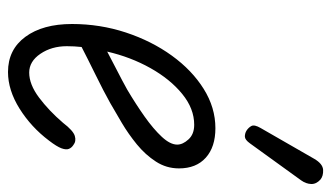

<svg xmlns="http://www.w3.org/2000/svg" viewBox="-194 -625 828 480"><g transform="rotate(90 220.0 -385.0)"><path d="M160 9Q104 9 72 -34.5Q40 -78 40 -151Q40 -221 61.2 -285.5Q82.5 -350 119 -400.5Q155.5 -451 202.2 -480.2Q249 -509.5 300.5 -509.5Q347.5 -509.5 374.2 -485.5Q401 -461.5 401 -418.5Q401 -387 384 -360.8Q367 -334.5 341 -313.2Q315 -292 287.2 -275.5Q259.5 -259 237.5 -246.5Q208 -230 166.8 -209.8Q125.5 -189.5 97.5 -175Q96.5 -166 96 -156.8Q95.5 -147.5 95.5 -138Q95.5 -100 114.5 -72Q133.5 -44 161.5 -44Q191 -44 223.8 -68.5Q256.5 -93 287 -128.5Q306.5 -154 319.8 -158Q333 -162 342.5 -154.5Q349.5 -150 352.2 -143.2Q355 -136.5 350.8 -124.8Q346.5 -113 331.5 -93.5Q298 -49 251.8 -20Q205.5 9 160 9ZM109 -239Q130.5 -250.5 156 -263.5Q181.5 -276.5 204 -289Q239.5 -310 271 -332.2Q302.5 -354.5 322 -375.5Q341.5 -396.5 341.5 -414Q341.5 -428 328.5 -442.2Q315.5 -456.5 292 -456.5Q251.5 -456.5 214.8 -426.5Q178 -396.5 150.2 -347Q122.5 -297.5 109 -239ZM307 -587Q299 -592 295 -599.5Q291 -607 300 -622.5L377 -756.5Q389.5 -778 404.8 -778.8Q420 -779.5 429 -772Q440.5 -761.5 440 -748.8Q439.5 -736 431 -724L338.5 -596Q329.5 -583.5 321.8 -583.2Q314 -583 307 -587Z"/></g></svg>

Font: Edu AU VIC WA NT Hand
Style: Regular
Weight: 400
Designer: Tina and Corey Anderson, Eben Sorkin, Mirko Velimirovic
Foundry: Google for Education
Version: Version 1.001